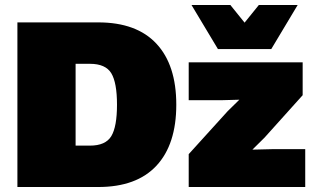

<svg xmlns="http://www.w3.org/2000/svg" viewBox="-20 -750 1260 770"><path d="M1173.8 -730 1067.9 -553.2H854L748 -730H903.8L960.9 -659.2L1018.1 -730ZM374 -660.2Q527.8 -660.2 607.4 -574.7Q687 -489.3 687 -330.1Q687 -170.9 607.4 -85.4Q527.8 0 374 0H49.8V-660.2ZM736.8 0V-131.8L893.1 -304.2L939.9 -350.1L867.2 -348.1H736.8V-500H1193.8V-368.2L1041 -198.2L992.2 -149.9L1074.2 -151.9H1204.1V0ZM340.8 -166Q403.3 -166 426.3 -203.9Q449.2 -241.7 449.2 -330.1Q449.2 -418.5 426.3 -456.3Q403.3 -494.1 340.8 -494.1H283.2V-166Z"/></svg>

Font: Work Sans Black
Style: Regular
Weight: 900
Designer: Wei Huang
Foundry: Wei Huang
Version: Version 2.012